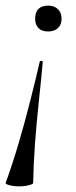

<svg xmlns="http://www.w3.org/2000/svg" viewBox="-32 -384 271 683"><path d="M140 -364Q161 -364 174 -351.5Q187 -339 187 -317Q187 -296 174 -284Q161 -272 139 -272Q117 -272 105 -284Q93 -296 93 -317Q93 -364 140 -364ZM109 -163Q110 -168 115.5 -167.5Q121 -167 120 -162Q114 -96 106 -22Q98 52 92.5 126.5Q87 201 86 267Q86 271 70 275Q54 279 36 279Q18 279 2.5 275Q-13 271 -12 267Q12 201 34 126.5Q56 52 75 -23Q94 -98 109 -163Z"/></svg>

Font: Cormorant Light Medium
Style: Italic
Weight: 500
Italic angle: -10°
Version: Version 4.000